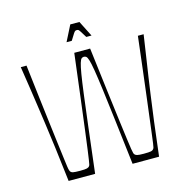

<svg xmlns="http://www.w3.org/2000/svg" viewBox="-122 -981 1080 1099"><g transform="rotate(-15 418.0 -431.5)"><path d="M150 0Q136 -120 125.5 -202.5Q115 -285 105 -355Q98 -406 90.5 -456.5Q83 -507 74.5 -566Q66 -625 54 -700H88Q101 -588 111.5 -501Q122 -414 130 -348.5Q138 -283 144 -235Q152 -172 156.5 -135.5Q161 -99 163.5 -82Q166 -65 168 -59.5Q170 -54 171 -52Q176 -44 187 -41.5Q198 -39 230 -39Q259 -39 270 -42Q281 -45 285 -52Q287 -54 288.5 -60Q290 -66 293 -85.5Q296 -105 301.5 -145.5Q307 -186 316 -256.5Q325 -327 338.5 -435.5Q352 -544 371 -700H465Q484 -544 497.5 -435.5Q511 -327 520 -256.5Q529 -186 534.5 -145.5Q540 -105 543 -85.5Q546 -66 548 -60Q550 -54 551 -52Q556 -45 566.5 -42Q577 -39 606 -39Q638 -39 649 -41.5Q660 -44 665 -52Q667 -54 668.5 -59.5Q670 -65 672.5 -82.5Q675 -100 679.5 -136.5Q684 -173 692 -237Q698 -285 706 -350Q714 -415 724.5 -502Q735 -589 748 -700H782Q771 -625 762 -566Q753 -507 745.5 -456.5Q738 -406 731 -355Q721 -285 710.5 -202.5Q700 -120 686 0H529Q510 -161 496.5 -273Q483 -385 473.5 -458Q464 -531 457 -573Q450 -615 444 -634.5Q438 -654 432 -659Q426 -664 418 -664Q410 -664 404 -659Q398 -654 392 -634.5Q386 -615 379 -573Q372 -531 362.5 -458Q353 -385 339.5 -273Q326 -161 307 0ZM344 -770 391 -863H445L492 -770H461Q445 -796 438 -807Q431 -818 427.5 -820Q424 -822 418 -822Q413 -822 409 -820Q405 -818 398 -807Q391 -796 375 -770Z"/></g></svg>

Font: Ojuju ExtraLight
Style: Regular
Weight: 200
Designer: Chisaokwu Joboson, Mirko Velimirovic
Foundry: Udi Foundry
Version: Version 1.000